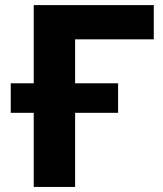

<svg xmlns="http://www.w3.org/2000/svg" viewBox="-20 -739 645 759"><path d="M276.9 0V-293H446.8V-409.7H276.9V-583.5H587.9V-718.8H113.3V-409.7H22.5V-293H113.3V0Z"/></svg>

Font: Winston ExtraBold
Style: Regular
Weight: 800
Designer: Vernon Adams, Kim Jin-seong, David Berlow, Cristiano Sobral
Foundry: The Winston Project Authors
Version: Version 3.004